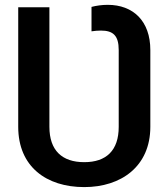

<svg xmlns="http://www.w3.org/2000/svg" viewBox="-20 -757 690 787"><path d="M325.3 9.9C476.2 9.9 596.2 -74.6 596.2 -237.2V-551.8C596.2 -671.2 525.6 -737.2 421.5 -737.2C397.4 -737.2 374.3 -733.7 355.1 -728.7V-628.6C367.2 -630.7 382.8 -631.7 393.5 -631.7C443.5 -631.7 466.6 -611.5 466.6 -551.8V-237.2C466.6 -139.9 415.5 -92.3 325.3 -92.3C234.7 -92.3 182.5 -139.9 182.5 -237.2V-727.3H54.7V-237.2C54.7 -74.2 169.7 9.9 325.3 9.9Z"/></svg>

Font: Magic Ui Pro Semi Bold
Style: Regular
Weight: 600
Designer: Stefan Endress, Andreas Faust
Version: Version 1.000;FEAKit 1.0